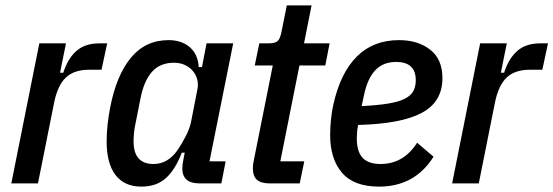

<svg xmlns="http://www.w3.org/2000/svg" viewBox="-20 -681 2055 713"><path d="M22 0 126 -520H225L203 -411H215Q232 -464 264 -492Q296 -520 349 -520H378L357 -422H311Q255 -422 224.5 -393Q194 -364 181 -300L121 0Z M720 0Q657 0 657 -56Q657 -69 661 -88L666 -114H655Q631 -51 596 -19.5Q561 12 505 12Q442 12 409 -31Q376 -74 376 -156Q376 -185 379.5 -218Q383 -251 389 -281Q412 -401 466 -466.5Q520 -532 606 -532Q654 -532 684.5 -506Q715 -480 718 -432H730L747 -520H846L758 -82H818L802 0ZM550 -72Q603 -72 639 -123Q656 -148 670.5 -176.5Q685 -205 690 -231L713 -349Q717 -368 712.5 -385.5Q708 -403 696.5 -417Q685 -431 667 -439.5Q649 -448 626 -448Q575 -448 545 -415Q515 -382 502 -317L483 -221Q479 -204 477.5 -185.5Q476 -167 476 -156Q476 -72 550 -72Z M981 0Q949 0 934 -13.5Q919 -27 919 -57Q919 -71 923 -88L993 -438H926L943 -520H977Q1002 -520 1011.5 -529Q1021 -538 1026 -566L1045 -661H1137L1109 -520H1204L1188 -438H1092L1021 -82H1110L1093 0Z M1388 12Q1294 12 1250 -39.5Q1206 -91 1206 -180Q1206 -205 1209 -236Q1212 -267 1218 -293Q1244 -410 1305 -471Q1366 -532 1462 -532Q1532 -532 1577.5 -496.5Q1623 -461 1623 -391Q1623 -303 1546.5 -262Q1470 -221 1310 -217Q1307 -203 1306 -190Q1305 -177 1305 -168Q1305 -118 1326.5 -95Q1348 -72 1393 -72Q1479 -72 1529 -151L1590 -99Q1520 12 1388 12ZM1451 -451Q1403 -451 1374 -420.5Q1345 -390 1332 -329L1323 -287Q1383 -290 1422 -296.5Q1461 -303 1483.5 -314.5Q1506 -326 1515 -343Q1524 -360 1524 -383Q1524 -451 1451 -451Z M1659 0 1763 -520H1862L1840 -411H1852Q1869 -464 1901 -492Q1933 -520 1986 -520H2015L1994 -422H1948Q1892 -422 1861.5 -393Q1831 -364 1818 -300L1758 0Z"/></svg>

Font: IBM Plex Sans Cond Medm
Style: Italic
Weight: 500
Width: 3
Italic angle: -11°
Designer: Mike Abbink, Paul van der Laan, Pieter van Rosmalen
Foundry: Bold Monday
Version: Version 1.3